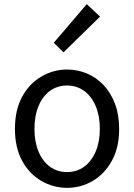

<svg xmlns="http://www.w3.org/2000/svg" viewBox="-20 -892 646 925"><path d="M303 13Q237 13 179 -20.5Q121 -54 86.5 -117.5Q52 -181 52 -271Q52 -362 86.5 -425.5Q121 -489 179 -523Q237 -557 303 -557Q353 -557 398.5 -538Q444 -519 479 -482Q514 -445 534 -392Q554 -339 554 -271Q554 -181 519 -117.5Q484 -54 427 -20.5Q370 13 303 13ZM303 -63Q350 -63 385.5 -89Q421 -115 441 -162Q461 -209 461 -271Q461 -334 441 -381Q421 -428 385.5 -454Q350 -480 303 -480Q256 -480 220.5 -454Q185 -428 165.5 -381Q146 -334 146 -271Q146 -209 165.5 -162Q185 -115 220.5 -89Q256 -63 303 -63ZM286 -640 239 -686 398 -872 462 -812Z"/></svg>

Font: Noto Sans KR Thin
Style: Regular
Weight: 400
Version: Version 2.004-H2;hotconv 1.0.118;makeotfexe 2.5.65603